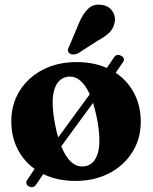

<svg xmlns="http://www.w3.org/2000/svg" viewBox="-20 -755 651 815"><path d="M103 36.5Q95 33 92.5 25Q90 17 95 9.5L127 -38Q80 -71.5 54 -123.5Q28 -175.5 28 -240.5Q28 -312.5 63.2 -369.2Q98.5 -426 161.2 -458.8Q224 -491.5 306 -491.5Q376.5 -491.5 433.5 -466.5L464 -511.5Q475 -528 493.5 -518.5Q513 -508.5 502.5 -492L471 -446Q521 -413 549.2 -359.5Q577.5 -306 577.5 -237.5Q577.5 -166.5 542.2 -109.8Q507 -53 444.2 -20Q381.5 13 299.5 13Q223.5 13 163.5 -16L133 29Q121.5 45.5 103 36.5ZM214.5 -223Q220 -195.5 227 -171.5L361 -355Q322 -439.5 263.5 -428.5Q223.5 -421 209.5 -370.8Q195.5 -320.5 214.5 -223ZM342 -49.5Q382 -57 396 -107.5Q410 -158 391 -255Q384 -290 375 -318.5L240 -134Q279.5 -38 342 -49.5ZM316 -659Q332.5 -697 354.2 -718Q376 -739 410 -734.5Q440.5 -731 455.8 -709.5Q471 -688 467.5 -664.5Q464 -638 447 -619.5Q430 -601 397.5 -584L309.5 -527.5Q300 -523.5 290 -523.8Q280 -524 274 -529.5Q267 -536.5 268.5 -544.5Q270 -552.5 275 -561Z"/></svg>

Font: Fraunces 9pt
Style: Bold
Weight: 700
Version: Version 1.000;[b76b70a41]